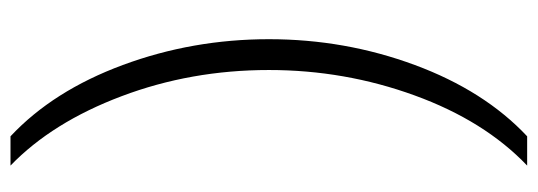

<svg xmlns="http://www.w3.org/2000/svg" viewBox="-346 -497 1014 362"><g transform="rotate(-90 161.0 -316.0)"><path d="M85 -803.2Q170.9 -722.7 219.5 -591.3Q268.1 -460 268.1 -315.9Q268.1 -172.4 219.5 -41Q170.9 90.3 85 170.9H29.8Q114.3 90.3 162.1 -41.3Q210 -172.9 210 -315.9Q210 -462.9 160.6 -593.8Q111.3 -724.6 29.8 -803.2Z"/></g></svg>

Font: Lumene Sans Light
Style: Regular
Weight: 300
Designer: Deni Anggara
Version: Version 1.003;Glyphs 3.1.2 (3151)